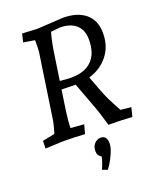

<svg xmlns="http://www.w3.org/2000/svg" viewBox="-173 -819 976 1182"><g transform="rotate(-20 315.0 -228.0)"><path d="M214 -705 385 -715Q477 -715 531 -671Q585 -627 585 -541.5Q585 -456 537.5 -396.5Q490 -337 412 -314Q457 -191 475.5 -153.5Q494 -116 524 -61L593 -54L578 5Q502 0 423 0Q396 -92 387 -116L318 -301Q284 -301 226 -303L206 -167Q197 -104 197 -61L284 -54L268 5Q204 0 124 0L9 5L11 -45L91 -61Q106 -111 111 -137L175 -568Q177 -585 177 -644L103 -656L116 -710Q181 -707 214 -705ZM346 -665Q337 -665 287 -659Q272 -608 261 -538L234 -356Q281 -351 309 -351Q396 -351 443 -397.5Q490 -444 490 -534Q490 -598 452 -631.5Q414 -665 346 -665ZM317 168Q292 156 292 125Q292 94 310 76Q328 58 350 58Q391 58 391 109Q391 136 374.5 173.5Q358 211 342 235L325 259L291 247Q314 194 317 168Z"/></g></svg>

Font: Andada
Style: Italic
Weight: 400
Italic angle: -8.29999°
Designer: Carolina Giovagnoli
Foundry: Carolina Giovagnoli
Version: Version 1.003